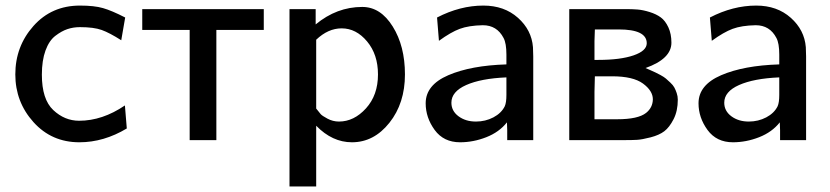

<svg xmlns="http://www.w3.org/2000/svg" viewBox="-20 -505 2990 692"><path d="M35.2 -236.8Q35.2 -337.9 100.6 -411.4Q166 -484.9 268.1 -484.9Q319.8 -484.9 351.3 -475.8Q382.8 -466.8 431.2 -441.9L417 -359.9Q375 -386.7 346.4 -397Q317.9 -407.2 268.1 -407.2Q244.1 -407.2 223.1 -400.1Q202.1 -393.1 179.7 -376Q157.2 -358.9 144 -323Q130.9 -287.1 130.9 -235.8Q130.9 -147 171.9 -108.4Q212.9 -69.8 265.1 -69.8Q349.1 -69.8 430.2 -125L437 -42Q354 7.8 266.1 7.8Q166 7.8 100.6 -64.9Q35.2 -137.7 35.2 -236.8Z M492.7 -397V-472.2H930.7V-397H759.8V0H663.6V-397Z M1023.4 167V-472.2H1117.7V-417Q1193.8 -480 1285.6 -480Q1351.6 -480 1395.5 -409.4Q1439.5 -338.9 1439.5 -236.8Q1439.5 -132.8 1383.5 -62.5Q1327.6 7.8 1248.5 7.8Q1177.7 7.8 1119.6 -51.8V167ZM1119.6 -113.8Q1130.9 -99.6 1135.7 -93.8Q1140.6 -87.9 1160.2 -77.4Q1179.7 -66.9 1201.7 -66.9Q1255.9 -66.9 1299.1 -114.5Q1342.3 -162.1 1342.3 -236.8Q1342.3 -308.6 1303 -355.7Q1263.7 -402.8 1211.4 -402.8Q1162.6 -402.8 1119.6 -361.8Z M1514.2 -132.8Q1514.2 -198.7 1595.7 -233.9Q1677.2 -269 1805.2 -272.9V-308.1Q1805.2 -349.1 1794.9 -368.2Q1771 -414.1 1720.2 -414.1Q1669.4 -413.1 1637.2 -401.1Q1605 -389.2 1562 -357.9L1555.2 -441.9Q1638.2 -484.9 1722.2 -484.9Q1797.4 -484.9 1846.7 -440.9Q1896 -397 1900.9 -335L1901.9 -301.8V0H1808.1V-36.1L1807.1 -64Q1779.3 -28.8 1732.7 -10.5Q1686 7.8 1638.2 7.8Q1579.1 7.8 1546.6 -36.6Q1514.2 -81.1 1514.2 -132.8ZM1606.9 -134.8Q1606.9 -105 1632.6 -85.9Q1658.2 -66.9 1695.3 -66.9Q1729.5 -66.9 1758.3 -82Q1787.1 -97.2 1799.3 -122.1Q1805.2 -135.3 1805.2 -163.1V-226.1Q1713.4 -222.2 1660.2 -198.5Q1606.9 -174.8 1606.9 -134.8Z M2031.7 0V-472.2H2233.9Q2258.8 -472.2 2277.8 -470.7Q2296.9 -469.2 2321.3 -461.7Q2345.7 -454.1 2361.8 -442.1Q2377.9 -430.2 2388.9 -406.5Q2399.9 -382.8 2399.9 -351.1Q2399.9 -293 2306.6 -259.8Q2307.6 -259.8 2322.3 -252.9Q2336.9 -246.1 2341.8 -244.1Q2346.7 -242.2 2360.4 -234.6Q2374 -227.1 2379.9 -221.9Q2385.7 -216.8 2395.8 -207.5Q2405.8 -198.2 2410.4 -189.7Q2415 -181.2 2418.9 -169.7Q2422.9 -158.2 2422.9 -146Q2422.9 -105 2407.7 -75.4Q2392.6 -45.9 2374.3 -32Q2356 -18.1 2325 -10Q2293.9 -2 2275.9 -1Q2257.8 0 2231 0ZM2122.6 -75.2H2204.6Q2279.8 -75.2 2308.6 -98.1Q2332.5 -117.2 2333 -147Q2333 -177.7 2297.4 -203.9Q2261.7 -230 2186 -230H2124L2122.6 -173.8ZM2122.6 -289.1H2136.7Q2215.8 -289.1 2263.4 -305.4Q2311 -321.8 2311 -349.1Q2311 -398.9 2210 -398.9H2124L2122.6 -356.9Z M2497.6 -132.8Q2497.6 -198.7 2579.1 -233.9Q2660.6 -269 2788.6 -272.9V-308.1Q2788.6 -349.1 2778.3 -368.2Q2754.4 -414.1 2703.6 -414.1Q2652.8 -413.1 2620.6 -401.1Q2588.4 -389.2 2545.4 -357.9L2538.6 -441.9Q2621.6 -484.9 2705.6 -484.9Q2780.8 -484.9 2830.1 -440.9Q2879.4 -397 2884.3 -335L2885.3 -301.8V0H2791.5V-36.1L2790.5 -64Q2762.7 -28.8 2716.1 -10.5Q2669.4 7.8 2621.6 7.8Q2562.5 7.8 2530 -36.6Q2497.6 -81.1 2497.6 -132.8ZM2590.3 -134.8Q2590.3 -105 2616 -85.9Q2641.6 -66.9 2678.7 -66.9Q2712.9 -66.9 2741.7 -82Q2770.5 -97.2 2782.7 -122.1Q2788.6 -135.3 2788.6 -163.1V-226.1Q2696.8 -222.2 2643.6 -198.5Q2590.3 -174.8 2590.3 -134.8Z"/></svg>

Font: CMU Bright
Style: SemiBold
Weight: 600
Version: Version 0.7.0